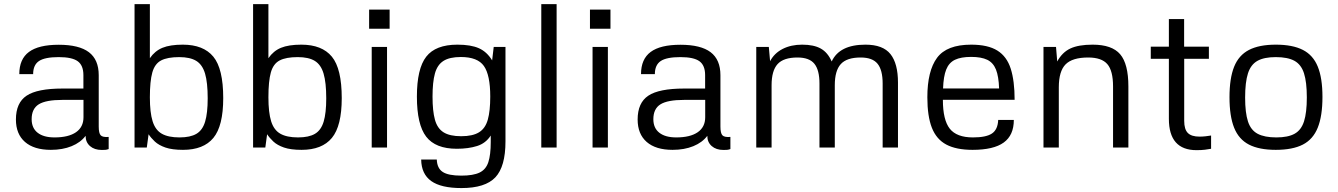

<svg xmlns="http://www.w3.org/2000/svg" viewBox="-20 -724 6567 942"><path d="M142.6 -360.4H74.7Q74.7 -434.1 122.1 -469.2Q169.4 -504.4 268.1 -504.4Q368.2 -504.4 416.3 -467.8Q464.4 -431.2 464.4 -355V-103Q464.4 -70.3 474.1 -60.1Q483.9 -49.8 513.2 -52.2V7.3Q503.9 10.7 496.6 11.2Q489.3 11.7 479 11.7Q443.4 11.7 421.6 -7.3Q399.9 -26.4 399.9 -57.6Q375.5 -24.9 331.3 -6.8Q287.1 11.2 229.5 11.2Q147 11.2 102.5 -27.6Q58.1 -66.4 58.1 -137.7Q58.1 -219.7 110.6 -254.6Q163.1 -289.6 286.6 -289.6H389.2V-355.5Q389.2 -403.3 361.3 -423.6Q333.5 -443.8 268.1 -443.8Q200.2 -443.8 171.4 -424.6Q142.6 -405.3 142.6 -360.4ZM389.6 -148.9V-233.9H286.1Q205.1 -233.9 170.2 -212.2Q135.3 -190.4 135.3 -139.2Q135.3 -95.7 164.6 -72.8Q193.8 -49.8 247.6 -49.8Q315.9 -49.8 352.8 -75.2Q389.6 -100.6 389.6 -148.9Z M877.9 11.2Q824.7 11.2 791.7 -0.2Q758.8 -11.7 739.7 -29.5Q720.7 -47.4 709 -65.4L700.2 0H640.1V-703.6H715.3V-438.5Q739.7 -474.1 777.1 -489.5Q814.5 -504.9 877 -504.9Q978 -504.9 1026.6 -446Q1075.2 -387.2 1075.2 -242.7Q1075.2 -106 1026.9 -47.4Q978.5 11.2 877.9 11.2ZM860.8 -49.8Q913.6 -49.8 943.6 -67.4Q973.6 -85 986.3 -127Q999 -168.9 999 -241.7Q999 -318.8 986.1 -362.8Q973.1 -406.7 942.9 -425.3Q912.6 -443.8 859.4 -443.8Q801.8 -443.8 770.5 -427.5Q739.3 -411.1 727.3 -368.4Q715.3 -325.7 715.3 -246.6Q715.3 -171.9 728.8 -128.9Q742.2 -85.9 773.9 -67.9Q805.7 -49.8 860.8 -49.8Z M1459.5 11.2Q1406.2 11.2 1373.3 -0.2Q1340.3 -11.7 1321.3 -29.5Q1302.2 -47.4 1290.5 -65.4L1281.7 0H1221.7V-703.6H1296.9V-438.5Q1321.3 -474.1 1358.6 -489.5Q1396 -504.9 1458.5 -504.9Q1559.6 -504.9 1608.2 -446Q1656.7 -387.2 1656.7 -242.7Q1656.7 -106 1608.4 -47.4Q1560.1 11.2 1459.5 11.2ZM1442.4 -49.8Q1495.1 -49.8 1525.1 -67.4Q1555.2 -85 1567.9 -127Q1580.6 -168.9 1580.6 -241.7Q1580.6 -318.8 1567.6 -362.8Q1554.7 -406.7 1524.4 -425.3Q1494.1 -443.8 1440.9 -443.8Q1383.3 -443.8 1352.1 -427.5Q1320.8 -411.1 1308.8 -368.4Q1296.9 -325.7 1296.9 -246.6Q1296.9 -171.9 1310.3 -128.9Q1323.7 -85.9 1355.5 -67.9Q1387.2 -49.8 1442.4 -49.8Z M1791 -676.8H1891.6V-583H1791ZM1878.9 0H1803.7V-493.7H1878.9Z M2244.1 198.7Q2144 198.7 2095.7 164.3Q2047.4 129.9 2046.4 58.6H2123Q2124.5 101.6 2152.1 119.6Q2179.7 137.7 2243.2 137.7Q2301.8 137.7 2333 122.6Q2364.3 107.4 2376 71.3Q2387.7 35.2 2387.7 -27.3V-59.1Q2363.3 -21 2320.6 -7.6Q2277.8 5.9 2221.2 5.9Q2116.7 5.9 2071 -53.5Q2025.4 -112.8 2025.4 -250Q2025.4 -387.2 2071.3 -446Q2117.2 -504.9 2224.1 -504.9Q2290.5 -504.9 2329.8 -487.3Q2369.1 -469.7 2394.5 -427.7L2402.3 -493.7H2460V-30.3Q2460 93.3 2410.4 146Q2360.8 198.7 2244.1 198.7ZM2242.7 -55.7Q2299.3 -55.7 2330.3 -75Q2361.3 -94.2 2373.3 -137Q2385.3 -179.7 2385.3 -250Q2385.3 -356 2354.2 -400.1Q2323.2 -444.3 2241.2 -444.3Q2185.5 -444.3 2155.5 -425Q2125.5 -405.8 2113.8 -363.3Q2102.1 -320.8 2102.1 -250Q2102.1 -179.7 2113.8 -137Q2125.5 -94.2 2156 -75Q2186.5 -55.7 2242.7 -55.7Z M2635.7 0V-703.6H2710.9V0Z M2874.5 -676.8H2975.1V-583H2874.5ZM2962.4 0H2887.2V-493.7H2962.4Z M3192.9 -360.4H3125Q3125 -434.1 3172.4 -469.2Q3219.7 -504.4 3318.4 -504.4Q3418.5 -504.4 3466.6 -467.8Q3514.6 -431.2 3514.6 -355V-103Q3514.6 -70.3 3524.4 -60.1Q3534.2 -49.8 3563.5 -52.2V7.3Q3554.2 10.7 3546.9 11.2Q3539.6 11.7 3529.3 11.7Q3493.7 11.7 3471.9 -7.3Q3450.2 -26.4 3450.2 -57.6Q3425.8 -24.9 3381.6 -6.8Q3337.4 11.2 3279.8 11.2Q3197.3 11.2 3152.8 -27.6Q3108.4 -66.4 3108.4 -137.7Q3108.4 -219.7 3160.9 -254.6Q3213.4 -289.6 3336.9 -289.6H3439.5V-355.5Q3439.5 -403.3 3411.6 -423.6Q3383.8 -443.8 3318.4 -443.8Q3250.5 -443.8 3221.7 -424.6Q3192.9 -405.3 3192.9 -360.4ZM3439.9 -148.9V-233.9H3336.4Q3255.4 -233.9 3220.5 -212.2Q3185.5 -190.4 3185.5 -139.2Q3185.5 -95.7 3214.8 -72.8Q3244.1 -49.8 3297.9 -49.8Q3366.2 -49.8 3403.1 -75.2Q3439.9 -100.6 3439.9 -148.9Z M3690.4 0V-493.7H3752L3758.3 -423.8Q3778.8 -462.9 3819.8 -483.9Q3860.8 -504.9 3915.5 -504.9Q3972.7 -504.9 4006.8 -485.8Q4041 -466.8 4060.5 -422.4Q4098.6 -504.9 4226.1 -504.9Q4312 -504.9 4348.9 -458.5Q4385.7 -412.1 4385.7 -318.8V0H4310.5V-314.5Q4310.5 -380.4 4285.6 -411.1Q4260.7 -441.9 4202.6 -441.9Q4134.3 -441.9 4105 -409.4Q4075.7 -377 4075.7 -305.7V0H4000.5V-314.5Q4000.5 -380.4 3975.6 -411.1Q3950.7 -441.9 3892.6 -441.9Q3824.2 -441.9 3794.9 -409.4Q3765.6 -377 3765.6 -305.7V0Z M4751.5 11.2Q4671.9 11.2 4623 -14.6Q4574.2 -40.5 4552 -97.2Q4529.8 -153.8 4529.8 -246.6Q4529.8 -376 4577.4 -440.4Q4625 -504.9 4744.6 -504.9Q4827.1 -504.9 4873.5 -475.8Q4919.9 -446.8 4939 -386.7Q4958 -326.7 4958 -234.4H4606Q4606 -135.3 4639.9 -92.5Q4673.8 -49.8 4753.4 -49.8Q4818.4 -49.8 4846.9 -69.1Q4875.5 -88.4 4877.4 -135.7H4954.1Q4954.1 -60.5 4904.5 -24.7Q4855 11.2 4751.5 11.2ZM4606.9 -290H4881.8Q4879.9 -349.1 4866.5 -382.8Q4853 -416.5 4823.7 -430.7Q4794.4 -444.8 4744.6 -444.8Q4694.8 -444.8 4665.3 -430.7Q4635.7 -416.5 4622.3 -382.8Q4608.9 -349.1 4606.9 -290Z M5099.6 0V-493.7H5161.1L5167 -422.4Q5191.4 -467.3 5231.4 -486.1Q5271.5 -504.9 5340.8 -504.9Q5435.5 -504.9 5475.8 -457.8Q5516.1 -410.6 5516.1 -299.8V0H5440.9V-299.8Q5440.9 -377 5412.8 -409.4Q5384.8 -441.9 5318.8 -441.9Q5241.2 -441.9 5208 -408.2Q5174.8 -374.5 5174.8 -295.9V0Z M5911.1 -435.5H5790V-130.9Q5790 -89.4 5807.9 -71.5Q5825.7 -53.7 5865.2 -53.7Q5880.9 -53.7 5895.3 -55.4Q5909.7 -57.1 5921.9 -59.1V5.9Q5909.2 8.3 5892.1 10.5Q5875 12.7 5850.6 12.7Q5714.8 12.7 5714.8 -141.1V-435.5H5626V-495.1H5714.8V-630.4H5789.6V-495.1H5911.1Z M6239.3 11.2Q6157.7 11.2 6107.7 -14.6Q6057.6 -40.5 6034.9 -97.4Q6012.2 -154.3 6012.2 -247.1Q6012.2 -339.8 6034.9 -396.5Q6057.6 -453.1 6107.7 -479Q6157.7 -504.9 6239.3 -504.9Q6321.8 -504.9 6372.1 -479.2Q6422.4 -453.6 6445.3 -397.2Q6468.3 -340.8 6468.3 -248.5Q6468.3 -155.3 6445.3 -97.9Q6422.4 -40.5 6372.1 -14.6Q6321.8 11.2 6239.3 11.2ZM6242.2 -49.8Q6299.3 -49.8 6331.8 -67.9Q6364.3 -85.9 6377.9 -128.7Q6391.6 -171.4 6391.6 -246.1Q6391.6 -321.3 6377.7 -364.5Q6363.8 -407.7 6330.6 -425.8Q6297.4 -443.8 6239.3 -443.8Q6182.1 -443.8 6149.4 -425.5Q6116.7 -407.2 6102.8 -364Q6088.9 -320.8 6088.9 -245.1Q6088.9 -170.9 6102.8 -128.2Q6116.7 -85.4 6150.4 -67.6Q6184.1 -49.8 6242.2 -49.8Z"/></svg>

Font: Metrophobic
Style: Regular
Weight: 400
Designer: Vernon Adams
Foundry: Vernon Adams
Version: Version 3.200; ttfautohint (v1.8.4.7-5d5b);gftools[0.9.23]